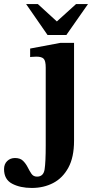

<svg xmlns="http://www.w3.org/2000/svg" viewBox="-134 -694 463 949"><path d="M23 235Q-34 235 -74 214Q-114 193 -114 142Q-114 117 -98.5 102Q-83 87 -60 87Q-34 87 -20 101Q-6 115 3 133Q12 151 21.5 165Q31 179 49 179Q81 179 86.5 143Q92 107 92 25V-360Q92 -393 82 -403.5Q72 -414 46 -414Q34 -414 24.5 -413Q15 -412 15 -412V-454L164 -482H232V2Q232 83 204 134.5Q176 186 129 210.5Q82 235 23 235ZM194 -521H101L-5 -674H53L147 -588L242 -674H301Z"/></svg>

Font: STIX Two Text
Style: Bold
Weight: 700
Designer: Ross Mills, John Hudson & Paul Hanslow, Tiro Typeworks Ltd; with prior portions MicroPress Inc., and Coen Hoffman.
Foundry: Tiro Typeworks Ltd
Version: Version 2.13 b171